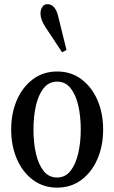

<svg xmlns="http://www.w3.org/2000/svg" viewBox="-20 -870 536 901"><path d="M248 10.5Q183 10.5 134.5 -25.8Q86 -62 59.2 -123.8Q32.5 -185.5 32.5 -262Q32.5 -339 59.2 -400.5Q86 -462 134.5 -498.2Q183 -534.5 248 -534.5Q313.5 -534.5 362 -498.2Q410.5 -462 437.2 -400.5Q464 -339 464 -262Q464 -185.5 437.2 -123.8Q410.5 -62 362 -25.8Q313.5 10.5 248 10.5ZM248 -37Q286.5 -37 311 -68.2Q335.5 -99.5 347.2 -150.8Q359 -202 359 -262.5Q359 -323 347.5 -374Q336 -425 311.5 -456Q287 -487 248 -487Q209.5 -487 184.8 -456Q160 -425 148.5 -373.8Q137 -322.5 137 -262Q137 -201.5 148.5 -150.2Q160 -99 184.5 -68Q209 -37 248 -37ZM271.5 -624.5 194 -741.5Q181 -761.5 175.5 -777.2Q170 -793 170 -806.5Q170 -825.5 179 -838Q188 -850.5 202 -850.5Q221.5 -850.5 233.8 -836Q246 -821.5 252.5 -795.5L292 -635.5Z"/></svg>

Font: Libre Caslon Condensed Medium
Style: Regular
Weight: 500
Designer: Pablo Impallari, Rodrigo Fuenzalida, Katja Schimmel, Ertekin Erdin
Foundry: Pablo Impallari, Rodrigo Fuenzalida
Version: Version 2.000; ttfautohint (v1.8.4.7-5d5b);gftools[0.9.33]